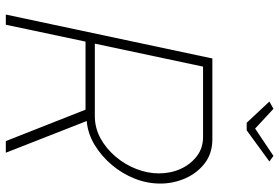

<svg xmlns="http://www.w3.org/2000/svg" viewBox="-170 -790 960 660"><g transform="rotate(90 310.0 -460.0)"><path d="M30 0 181 -710H459Q507 -710 541 -684Q575 -658 593 -617Q611 -576 611 -531Q611 -486 594 -443Q577 -400 547 -364.5Q517 -329 478.5 -305.5Q440 -282 396 -278L505 0H465L357 -274H123L65 0ZM379 -306Q420 -306 455.5 -325.5Q491 -345 518.5 -377.5Q546 -410 561 -449Q576 -488 576 -526Q576 -567 560.5 -601Q545 -635 517 -656.5Q489 -678 451 -678H209L130 -306ZM329 -906 354 -920 422 -857 516 -920 535 -906 428 -828H402Z"/></g></svg>

Font: Raleway Thin ExtraLight
Style: Italic
Weight: 250
Italic angle: -12°
Version: Version 4.026